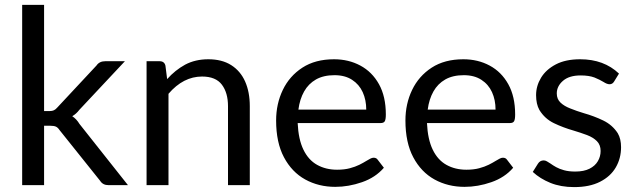

<svg xmlns="http://www.w3.org/2000/svg" viewBox="-20 -756 2595 784"><path d="M502.5 0H423Q400 0 389 -17.5L223 -225Q216.5 -235 208.5 -238.8Q200.5 -242.5 185.5 -242.5H160V0H70.5V-736H160V-302.5H183Q193.5 -302.5 200.2 -305.8Q207 -309 214 -317L374 -488.5Q386 -506 409.5 -506H490L304 -307.5Q291.5 -291 275 -281.5Q292.5 -270 304.5 -250Z M1000 0H911V-322.5Q911 -377 886 -410.2Q861 -443.5 805 -443.5Q728.5 -443.5 668 -373V0H578.5V-506H632Q651 -506 655.5 -488L662.5 -433Q695 -469.5 736 -492Q777.5 -514 830.5 -514Q886.5 -514 924.2 -490Q962 -466 981 -423Q1000 -380 1000 -322.5Z M1349 7Q1281 7 1226.2 -23.2Q1171.5 -53.5 1139.5 -113.8Q1107.5 -174 1107.5 -264Q1107.5 -332 1134.8 -388.8Q1162 -445.5 1214.8 -479.8Q1267.5 -514 1344 -514Q1403.5 -514 1451.5 -488.2Q1499.5 -462.5 1527.5 -412.2Q1555.5 -362 1555.5 -288.5Q1555.5 -268.5 1551.2 -261Q1547 -253.5 1534 -253.5H1195.5Q1198.5 -187 1219 -144.8Q1239.5 -102.5 1275 -82.8Q1310.5 -63 1356.5 -63Q1386 -63 1408.5 -69Q1431 -75 1447.5 -83.2Q1464 -91.5 1476 -99Q1485 -104.5 1492.2 -108.2Q1499.5 -112 1505.5 -112Q1517 -112 1522.5 -103.5L1547.5 -71Q1513 -31 1458 -12Q1403.5 7 1349 7ZM1475.5 -308.5Q1475.5 -348 1461 -379.8Q1446.5 -411.5 1417.5 -430.2Q1388.5 -449 1346 -449Q1301 -449 1270.2 -431.5Q1239.5 -414 1221.8 -382.5Q1204 -351 1198.5 -308.5Z M1877 7Q1809 7 1754.2 -23.2Q1699.5 -53.5 1667.5 -113.8Q1635.5 -174 1635.5 -264Q1635.5 -332 1662.8 -388.8Q1690 -445.5 1742.8 -479.8Q1795.5 -514 1872 -514Q1931.5 -514 1979.5 -488.2Q2027.5 -462.5 2055.5 -412.2Q2083.5 -362 2083.5 -288.5Q2083.5 -268.5 2079.2 -261Q2075 -253.5 2062 -253.5H1723.5Q1726.5 -187 1747 -144.8Q1767.5 -102.5 1803 -82.8Q1838.5 -63 1884.5 -63Q1914 -63 1936.5 -69Q1959 -75 1975.5 -83.2Q1992 -91.5 2004 -99Q2013 -104.5 2020.2 -108.2Q2027.5 -112 2033.5 -112Q2045 -112 2050.5 -103.5L2075.5 -71Q2041 -31 1986 -12Q1931.5 7 1877 7ZM2003.5 -308.5Q2003.5 -348 1989 -379.8Q1974.5 -411.5 1945.5 -430.2Q1916.5 -449 1874 -449Q1829 -449 1798.2 -431.5Q1767.5 -414 1749.8 -382.5Q1732 -351 1726.5 -308.5Z M2324.5 8Q2270 8 2227.5 -9.2Q2185 -26.5 2155.5 -54L2176.5 -87.5Q2185 -101 2200 -101Q2206.5 -101 2213.2 -97.2Q2220 -93.5 2228 -88Q2237.5 -81 2251 -73.5Q2264.5 -66 2283.5 -60.8Q2302.5 -55.5 2329 -55.5Q2364 -55.5 2387 -67Q2410 -78.5 2421.2 -97.8Q2432.5 -117 2432.5 -139.5Q2432.5 -164.5 2417.2 -179.8Q2402 -195 2377 -204.5Q2350 -214.5 2321.5 -223Q2279.5 -235 2242 -253Q2204.5 -271 2182.5 -307Q2169 -331 2169 -367.5Q2169 -405 2189.2 -438.5Q2209.5 -472 2249.5 -493Q2289.5 -514 2349 -514Q2446 -514 2507.5 -455.5L2487.5 -423Q2481 -412 2469 -412Q2458.5 -412 2444 -421.5Q2429.5 -430.5 2407.5 -439.5Q2385 -448 2351 -448Q2304 -448 2278.8 -426Q2253.5 -404 2253.5 -374.5Q2253.5 -351.5 2268.8 -337Q2284 -322.5 2309 -313Q2335 -302.5 2363.5 -294Q2406 -282 2443.2 -264Q2480.5 -246 2502.5 -212Q2516 -189 2516 -155Q2516 -109.5 2494.5 -72.5Q2473 -35.5 2430.2 -13.8Q2387.5 8 2324.5 8Z"/></svg>

Font: Verano Sans
Style: Regular
Weight: 400
Designer: Lukasz Dziedzic with Adam Twardoch and Botio Nikoltchev
Foundry: tyPoland Lukasz Dziedzic
Version: Version 3.001;December 28, 2019;FontCreator 12.0.0.2547 64-b